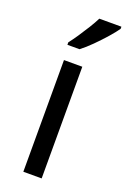

<svg xmlns="http://www.w3.org/2000/svg" viewBox="-148 -816 574 866"><g transform="rotate(20 138.5 -383.0)"><path d="M173 0H85V-536H173ZM277 -756Q265 -738 240 -709.5Q215 -681 186.5 -652.5Q158 -624 134 -606H76V-618Q91 -637 108.5 -663Q126 -689 143 -716.5Q160 -744 171 -766H277Z"/></g></svg>

Font: Noto Sans Lao
Style: Regular
Weight: 400
Designer: Monotype Design Team
Foundry: Monotype Imaging Inc.
Version: Version 2.003; ttfautohint (v1.8.4.7-5d5b)